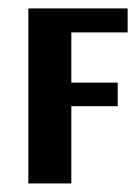

<svg xmlns="http://www.w3.org/2000/svg" viewBox="-20 -429 325 449"><path d="M146.8 -353.2H278.5V-409.3H46.3V0H146.8V-180.6H255.3V-235.8H146.8Z"/></svg>

Font: Gidugu
Style: Regular
Weight: 400
Designer: Purushoth Kumar Guthula
Foundry: Silicon Andhra, USA.
Version: Version 1.0.5; ttfautohint (v1.2.25-373a) -l 7 -r 28 -G 50 -